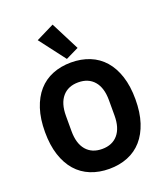

<svg xmlns="http://www.w3.org/2000/svg" viewBox="-173 -1095 1060 1225"><g transform="rotate(-20 357.0 -482.5)"><path d="M357 12Q288 12 231 -11Q174 -34 134 -79.5Q94 -125 72 -192.5Q50 -260 50 -349Q50 -438 72 -505.5Q94 -573 134 -618.5Q174 -664 231 -687Q288 -710 357 -710Q426 -710 483 -687Q540 -664 580 -618.5Q620 -573 642 -505.5Q664 -438 664 -349Q664 -260 642 -192.5Q620 -125 580 -79.5Q540 -34 483 -11Q426 12 357 12ZM357 -123Q426 -123 464.5 -168Q503 -213 503 -297V-401Q503 -485 464.5 -530Q426 -575 357 -575Q288 -575 249.5 -530Q211 -485 211 -401V-297Q211 -213 249.5 -168Q288 -123 357 -123ZM207 -916 330 -977 429 -783 341 -740Z"/></g></svg>

Font: IBM Plex Thai
Style: Bold
Weight: 700
Designer: Mike Abbink, Paul van der Laan, Pieter van Rosmalen, Ben Mitchell, Mark Frömberg
Foundry: Bold Monday
Version: Version 1.0